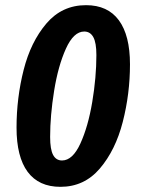

<svg xmlns="http://www.w3.org/2000/svg" viewBox="-20 -707 547 743"><path d="M44 -213Q44 -100 87 -42Q130 16 214 16Q306 16 366.5 -55Q427 -126 455 -235Q483 -344 483 -458Q483 -570 440 -628.5Q397 -687 313 -687Q220 -687 159.5 -616Q99 -545 71.5 -436.5Q44 -328 44 -213ZM353 -494Q353 -408 337 -312.5Q321 -217 291 -151.5Q261 -86 220 -86Q197 -86 185.5 -107.5Q174 -129 174 -177Q174 -260 189.5 -356Q205 -452 235 -518.5Q265 -585 306 -585Q329 -585 341 -563.5Q353 -542 353 -494Z"/></svg>

Font: Fira Sans Compressed SemiBold
Style: Italic
Weight: 600
Width: 1
Italic angle: -8°
Designer: bBox Type GmbH & Carrois Corporate GbR & Edenspiekermann AG
Foundry: bBox Type GmbH & Carrois Corporate GbR & Edenspiekermann AG
Version: Version 4.301